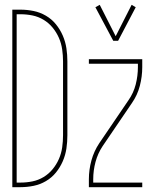

<svg xmlns="http://www.w3.org/2000/svg" viewBox="-20 -775 640 795"><path d="M31 0V-735H65Q92 -735 119 -729.5Q146 -724 170 -710Q194 -696 211.5 -674.5Q229 -653 240 -627.5Q251 -602 255 -575Q259 -548 259 -521V-215Q259 -187 255 -160Q251 -133 240 -107.5Q229 -82 211.5 -60.5Q194 -39 170 -25Q146 -11 119 -5.5Q92 0 65 0ZM65 -19Q90 -19 114.5 -24Q139 -29 160.5 -42Q182 -55 198 -74.5Q214 -94 224 -117Q234 -140 237.5 -165Q241 -190 241 -215V-521Q241 -545 237.5 -570Q234 -595 224 -618Q214 -641 198 -660.5Q182 -680 160.5 -693Q139 -706 114.5 -711Q90 -716 65 -716H49V-19ZM469 -606H449L375 -745L393 -755L459 -625L525 -755L542 -745ZM348 0V-33Q348 -72 358.5 -110.5Q369 -149 391 -182L512 -360Q533 -390 542 -425.5Q551 -461 551 -497V-511H348V-530H569V-497Q569 -458 559 -419.5Q549 -381 526 -348L405 -170Q385 -140 375.5 -104.5Q366 -69 366 -33V-19H569V0Z"/></svg>

Font: Iosevka Curly Thin Extended
Style: Regular
Weight: 100
Width: 7
Monospace: yes
Designer: Belleve Invis
Foundry: Belleve Invis
Version: Version 11.1.0; ttfautohint (v1.8.3)